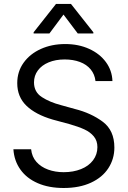

<svg xmlns="http://www.w3.org/2000/svg" viewBox="-20 -940 647 973"><path d="M307.6 -638.7Q261.7 -638.7 226.6 -624Q191.4 -609.4 171.9 -583Q152.3 -556.6 152.3 -522.5Q152.3 -473.6 192.4 -447.8Q232.4 -421.9 289.1 -407.2L359.4 -387.7Q441.4 -367.2 500.5 -323.2Q559.6 -279.3 559.6 -192.4Q559.6 -134.8 529.3 -87.9Q499 -41 440.9 -14.2Q382.8 12.7 302.7 12.7Q227.5 12.7 171.4 -11.7Q115.2 -36.1 83.5 -80.6Q51.8 -125 47.9 -183.6H137.7Q141.6 -145.5 164.6 -119.6Q187.5 -93.8 223.6 -80.6Q259.8 -67.4 302.7 -67.4Q351.6 -67.4 390.6 -83Q429.7 -98.6 451.7 -127.9Q473.6 -157.2 473.6 -194.3Q473.6 -226.6 455.6 -248.5Q437.5 -270.5 407.7 -284.2Q377.9 -297.9 334 -310.5L247.1 -334Q160.2 -359.4 113.8 -404.3Q67.4 -449.2 67.4 -518.6Q67.4 -577.1 99.6 -622.1Q131.8 -667 187 -691.9Q242.2 -716.8 310.5 -716.8Q377.9 -716.8 431.6 -692.4Q485.4 -668 516.6 -625.5Q547.9 -583 549.8 -529.3H463.9Q460 -563.5 439.5 -588.4Q418.9 -613.3 384.8 -626Q350.6 -638.7 307.6 -638.7ZM301.8 -866.2 230.5 -770.5H150.4V-776.4L263.7 -919.9H339.8L453.1 -776.4V-770.5H374Z"/></svg>

Font: WEMIX Pretendard Variable
Style: Regular
Weight: 400
Designer: Base glyphs from Inter by Rasmus Andersson; Hangeul glyphs from Noto Sans CJK(Source Han Sans) by Jang Soo-young and Kan
Foundry: Kil Hyung-jin
Version: Version 1.000;Glyphs 3.2 (3208)